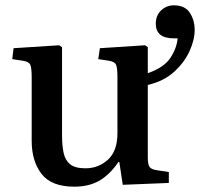

<svg xmlns="http://www.w3.org/2000/svg" viewBox="-20 -687 751 721"><path d="M259 14Q173 14 136 -34Q99 -82 99 -158V-398Q99 -432 93.5 -444Q88 -456 65 -459L26 -465L31 -506L202 -517L213 -510V-178Q213 -140 219 -112.5Q225 -85 243.5 -70Q262 -55 301 -55Q350 -55 385.5 -87.5Q421 -120 421 -187V-398Q421 -433 415.5 -444.5Q410 -456 388 -459L349 -465L355 -506L525 -517L535 -510V-412Q597 -434 620.5 -470.5Q644 -507 647 -543H633Q565 -543 565 -598Q565 -629 585 -648Q605 -667 633 -667Q674 -667 692.5 -639.5Q711 -612 711 -574Q711 -537 691.5 -494.5Q672 -452 633.5 -417Q595 -382 535 -368V-95Q535 -70 541.5 -60.5Q548 -51 568 -48L614 -41V0L441 7L428 -79H425Q392 -31 353 -8.5Q314 14 259 14Z"/></svg>

Font: Literata 36pt Medium
Style: Regular
Weight: 500
Designer: Latin by Veronika Burian and Jose Scaglione. Greek by Irene Vlachou. Cyrillic by Vera Evstafieva.
Foundry: TypeTogether
Version: Version 3.002